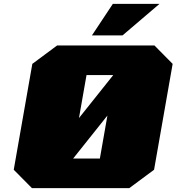

<svg xmlns="http://www.w3.org/2000/svg" viewBox="-20 -972 912 992"><path d="M455 -789 563 -952H804L613 -789ZM145 0 51 -95 147 -642 275 -737H778L872 -642L776 -95L648 0ZM388 -362 565 -584H427ZM358 -153H496L535 -375Z"/></svg>

Font: Tomorrow ExtraBold
Style: Italic
Weight: 800
Italic angle: -10°
Designer: Tony de Marco, Monica Rizzolli
Foundry: Just in Type
Version: Version 2.002